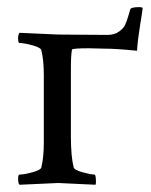

<svg xmlns="http://www.w3.org/2000/svg" viewBox="-20 -510 418 533"><path d="M141.6 -414.1 278.3 -413.1Q297.9 -413.1 310.5 -422.4Q323.2 -431.6 327.6 -441.4Q332 -451.2 336.4 -466.3Q340.8 -481.4 341.8 -484.4Q344.7 -490.2 365.2 -490.2Q376 -490.2 376 -487.3Q376 -483.4 369.1 -441.4Q362.3 -399.4 360.4 -369.1Q302.7 -375 267.6 -375Q233.4 -376 226.6 -376Q180.7 -376 179.7 -372.1Q176.8 -354.5 176.8 -321.3V-131.8Q176.8 -75.2 184.6 -44.9Q186.5 -38.1 209.5 -31.7Q232.4 -25.4 242.2 -25.4Q245.1 -25.4 246.1 -13.7Q247.1 -2 245.1 2.9Q147.5 -2 141.6 -2Q134.8 -2 34.2 2.9Q30.3 -1 30.3 -13.2Q30.3 -25.4 34.2 -25.4Q46.9 -25.4 69.8 -31.7Q92.8 -38.1 94.7 -44.9Q101.6 -73.2 101.6 -113.3V-302.7Q101.6 -342.8 94.7 -371.1Q92.8 -377.9 69.8 -384.3Q46.9 -390.6 34.2 -390.6Q30.3 -390.6 30.3 -402.8Q30.3 -415 34.2 -418.9Q134.8 -414.1 141.6 -414.1Z"/></svg>

Font: Crimson Text
Style: Regular
Weight: 400
Version: Version 0.13